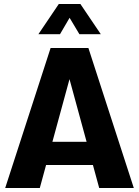

<svg xmlns="http://www.w3.org/2000/svg" viewBox="-20 -940 695 960"><path d="M222 -231H430L472 -115H181ZM233 -700H370L179 0H6ZM285 -700H422L649 0H476ZM274 -920H382L484 -769H377L328 -851L280 -769H172Z"/></svg>

Font: Moderustic
Style: Bold
Weight: 700
Designer: Tural Alisoy
Foundry: TAFT Foundry
Version: Version 2.120